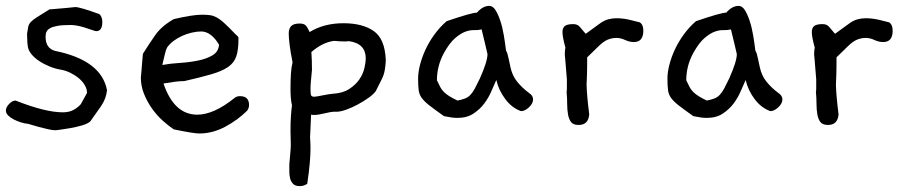

<svg xmlns="http://www.w3.org/2000/svg" viewBox="-30 -416 3083 653"><path d="M334 -109Q331 -80 313 -54L277 -3Q268 5 249 10.5Q230 16 210.5 19.5Q191 23 175.5 25Q160 27 159 27Q149 27 133.5 23.5Q118 20 103 16Q88 12 77 8.5Q66 5 65 5H64Q53 4 40.5 0Q28 -4 16.5 -10Q5 -16 -2.5 -23.5Q-10 -31 -10 -40Q-10 -51 1 -62.5Q12 -74 23 -74Q124 -34 184 -34Q206 -34 221.5 -43Q237 -52 245 -62L266 -100Q266 -113 258.5 -126Q251 -139 238.5 -149.5Q226 -160 210 -168Q194 -176 177 -179Q158 -182 138.5 -190Q119 -198 102.5 -209Q86 -220 75.5 -233.5Q65 -247 64 -263Q63 -263 62 -301Q64 -316 66 -325Q68 -334 75 -341.5Q82 -349 96.5 -358Q111 -367 138 -384Q146 -385 167.5 -386.5Q189 -388 226 -392Q242 -392 308 -368Q318 -359 318 -341Q318 -310 297 -310Q296 -310 295 -310.5Q294 -311 292 -311L256 -323Q229 -331 210 -331Q182 -331 165.5 -328Q149 -325 141 -320.5Q133 -316 130 -311Q127 -306 126 -302Q126 -299 125.5 -296.5Q125 -294 125 -291Q125 -252 157 -243Q315 -211 334 -109Z M811 -40Q779 -8 736 15Q693 38 648 38Q629 38 561 24Q543 12 523 -6Q503 -24 486.5 -47.5Q470 -71 459.5 -97.5Q449 -124 449 -153V-152Q450 -161 451 -173Q452 -184 453 -198.5Q454 -213 456 -233Q476 -265 497.5 -296Q519 -327 561 -351Q625 -366 657 -366Q672 -366 683.5 -364.5Q695 -363 705.5 -357.5Q716 -352 726.5 -343Q737 -334 752 -319Q763 -307 769 -301.5Q775 -296 778 -293Q781 -290 781 -288Q781 -286 781 -282Q781 -246 773.5 -224Q766 -202 745.5 -188Q725 -174 689 -163.5Q653 -153 596 -140H590Q572 -140 526 -132Q562 -26 641 -26Q697 -26 768 -83Q775 -89 786 -89Q817 -89 817 -59Q817 -49 811 -40ZM715 -264Q688 -309 654 -309Q639 -309 622 -305Q605 -301 589.5 -294Q574 -287 560.5 -277Q547 -267 538 -254Q534 -246 530.5 -231Q527 -216 522 -195Q549 -200 581.5 -202Q614 -204 643.5 -210Q673 -216 693 -228Q713 -240 715 -264Z M1282 -213V-207Q1281 -192 1278.5 -177Q1276 -162 1269 -148L1248 -106Q1240 -95 1223 -83Q1206 -71 1186.5 -60.5Q1167 -50 1147.5 -43Q1128 -36 1115 -36H1105Q1101 -36 1092.5 -34.5Q1084 -33 1074 -30.5Q1064 -28 1054.5 -26.5Q1045 -25 1039 -25Q1031 -25 1028 -26L1025 42Q1024 48 1025 59.5Q1026 71 1026 90.5Q1026 110 1023.5 139Q1021 168 1015 209Q1004 217 989 217Q974 217 966.5 209Q959 201 956.5 190Q954 179 954 167.5Q954 156 954 149Q954 139 955 131Q956 123 956.5 114.5Q957 106 958 97Q959 88 959 75Q959 64 958.5 53Q958 42 958 28Q958 0 959.5 -21.5Q961 -43 963 -58Q958 -78 958 -114Q958 -143 959.5 -166Q961 -189 965 -204Q958 -239 955 -263.5Q952 -288 952 -302Q952 -319 960.5 -327.5Q969 -336 989 -336Q1001 -336 1007.5 -331.5Q1014 -327 1023 -307Q1072 -337 1138 -337Q1203 -337 1241 -310.5Q1279 -284 1282 -213ZM1214 -217Q1214 -268 1157 -276Q1154 -276 1150.5 -275.5Q1147 -275 1144 -275Q1136 -275 1126.5 -275.5Q1117 -276 1106 -277Q1067 -272 1029 -239Q1030 -226 1030.5 -211Q1031 -196 1031 -178Q1029 -157 1027.5 -141Q1026 -125 1026 -114Q1026 -97 1028 -92Q1030 -87 1039 -87Q1042 -87 1050.5 -88.5Q1059 -90 1069 -92Q1079 -94 1088.5 -95.5Q1098 -97 1101 -97Q1136 -99 1158 -113.5Q1180 -128 1192.5 -146.5Q1205 -165 1209.5 -185Q1214 -205 1214 -217Z M1769 -100Q1783 -91 1783 -78Q1783 -64 1769 -51Q1755 -38 1742 -38Q1711 -49 1688.5 -79Q1666 -109 1658 -144Q1651 -129 1641.5 -106.5Q1632 -84 1617 -64Q1602 -44 1580 -29.5Q1558 -15 1525 -15Q1508 -15 1480 -21Q1449 -43 1431.5 -56.5Q1414 -70 1405 -82Q1396 -94 1394 -109Q1392 -124 1392 -149Q1392 -170 1398.5 -195.5Q1405 -221 1417 -247Q1429 -273 1447 -298Q1465 -323 1489 -344Q1533 -359 1558 -366Q1583 -373 1592 -373Q1612 -396 1634 -396Q1646 -396 1655 -382Q1664 -368 1671.5 -345.5Q1679 -323 1683.5 -296Q1688 -269 1691 -244Q1694 -239 1696 -232.5Q1698 -226 1700 -216L1706 -188Q1712 -159 1729 -138Q1746 -117 1769 -100ZM1628 -232Q1626 -241 1621 -262Q1616 -283 1608 -316Q1596 -313 1582 -313.5Q1568 -314 1552 -308Q1536 -302 1517.5 -286Q1499 -270 1480 -236Q1456 -192 1456 -143Q1462 -130 1467 -120.5Q1472 -111 1479.5 -103.5Q1487 -96 1498 -89Q1509 -82 1526 -74Q1541 -77 1551.5 -81Q1562 -85 1570 -93.5Q1578 -102 1585 -115Q1592 -128 1602 -149Q1628 -207 1628 -232Z M2146 -340Q2158 -332 2158 -312Q2158 -273 2126 -273Q2111 -273 2096 -280Q2081 -287 2067 -287Q2051 -287 2036.5 -281Q2022 -275 2004 -257L1967 -221V-200Q1967 -185 1966.5 -166.5Q1966 -148 1965 -127Q1966 -90 1974 -27Q1971 9 1938 9Q1920 9 1912.5 -0.5Q1905 -10 1902 -26Q1899 -42 1899 -62Q1899 -82 1897 -103Q1898 -108 1898 -115Q1898 -122 1898 -130V-146L1892 -219Q1891 -224 1891 -228Q1891 -232 1891 -236Q1891 -244 1893 -254Q1883 -290 1883 -307Q1883 -321 1891 -327.5Q1899 -334 1920 -334Q1934 -334 1942 -324.5Q1950 -315 1962 -301L2006 -333Q2023 -346 2037.5 -350Q2052 -354 2066 -354Q2087 -354 2110 -349Z M2617 -100Q2631 -91 2631 -78Q2631 -64 2617 -51Q2603 -38 2590 -38Q2559 -49 2536.5 -79Q2514 -109 2506 -144Q2499 -129 2489.5 -106.5Q2480 -84 2465 -64Q2450 -44 2428 -29.5Q2406 -15 2373 -15Q2356 -15 2328 -21Q2297 -43 2279.5 -56.5Q2262 -70 2253 -82Q2244 -94 2242 -109Q2240 -124 2240 -149Q2240 -170 2246.5 -195.5Q2253 -221 2265 -247Q2277 -273 2295 -298Q2313 -323 2337 -344Q2381 -359 2406 -366Q2431 -373 2440 -373Q2460 -396 2482 -396Q2494 -396 2503 -382Q2512 -368 2519.5 -345.5Q2527 -323 2531.5 -296Q2536 -269 2539 -244Q2542 -239 2544 -232.5Q2546 -226 2548 -216L2554 -188Q2560 -159 2577 -138Q2594 -117 2617 -100ZM2476 -232Q2474 -241 2469 -262Q2464 -283 2456 -316Q2444 -313 2430 -313.5Q2416 -314 2400 -308Q2384 -302 2365.5 -286Q2347 -270 2328 -236Q2304 -192 2304 -143Q2310 -130 2315 -120.5Q2320 -111 2327.5 -103.5Q2335 -96 2346 -89Q2357 -82 2374 -74Q2389 -77 2399.5 -81Q2410 -85 2418 -93.5Q2426 -102 2433 -115Q2440 -128 2450 -149Q2476 -207 2476 -232Z M2994 -340Q3006 -332 3006 -312Q3006 -273 2974 -273Q2959 -273 2944 -280Q2929 -287 2915 -287Q2899 -287 2884.5 -281Q2870 -275 2852 -257L2815 -221V-200Q2815 -185 2814.5 -166.5Q2814 -148 2813 -127Q2814 -90 2822 -27Q2819 9 2786 9Q2768 9 2760.5 -0.5Q2753 -10 2750 -26Q2747 -42 2747 -62Q2747 -82 2745 -103Q2746 -108 2746 -115Q2746 -122 2746 -130V-146L2740 -219Q2739 -224 2739 -228Q2739 -232 2739 -236Q2739 -244 2741 -254Q2731 -290 2731 -307Q2731 -321 2739 -327.5Q2747 -334 2768 -334Q2782 -334 2790 -324.5Q2798 -315 2810 -301L2854 -333Q2871 -346 2885.5 -350Q2900 -354 2914 -354Q2935 -354 2958 -349Z"/></svg>

Font: Gaegu
Style: Regular
Weight: 400
Designer: JIKJI
Foundry: JIKJI
Version: Version 1.00